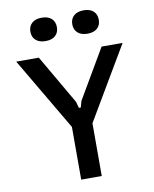

<svg xmlns="http://www.w3.org/2000/svg" viewBox="-108 -1124 966 1205"><g transform="rotate(-10 375.0 -522.0)"><path d="M181 -800 363 -486 374 -446H386L397 -486L581 -800H715L441 -336V0H310V-336L37 -800ZM241 -895Q202 -895 179.5 -915Q157 -935 157 -969Q157 -1004 179.5 -1024Q202 -1044 241 -1044Q282 -1044 304 -1024Q326 -1004 326 -969Q326 -935 304 -915Q282 -895 241 -895ZM509 -895Q469 -895 446.5 -915Q424 -935 424 -969Q424 -1004 446.5 -1024Q469 -1044 509 -1044Q549 -1044 571 -1024Q593 -1004 593 -969Q593 -935 571 -915Q549 -895 509 -895Z"/></g></svg>

Font: Martian Mono SemiExpanded Medium
Style: Regular
Weight: 500
Width: 6
Designer: Roman Shamin
Foundry: Evil Martians
Version: Version 1.000